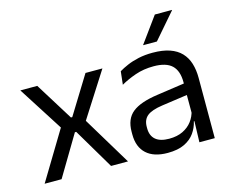

<svg xmlns="http://www.w3.org/2000/svg" viewBox="-98 -822 1170 972"><g transform="rotate(-15 487.5 -336.0)"><path d="M25.3 0 185.6 -265.5V-242.4L28.7 -488.2H117.4L240.7 -289.6H247.7L370.2 -488.2H458.9L302 -242.5V-265.6L462.2 0H373.4L247.7 -212.2H240.7L114.1 0Z M836.4 0 840 -118.6 836.9 -131.1V-286.5L837.3 -314.9Q837.3 -374.3 807.2 -403Q777 -431.7 711.4 -431.7Q659.2 -431.7 615.4 -416.5Q571.6 -401.3 537.4 -381.5L545 -450.4Q564.1 -462 590.4 -473.3Q616.7 -484.7 650.3 -492Q683.9 -499.3 724.3 -499.3Q776.8 -499.3 813.6 -486.6Q850.4 -473.9 873.2 -449.9Q896 -425.8 906.5 -392Q917 -358.1 917 -316.2V0ZM668.4 10.7Q595.9 10.7 557.3 -24.6Q518.6 -60 518.6 -125.7V-140Q518.6 -207.4 560.3 -240.7Q602 -274.1 693.2 -286.9L847.5 -309.2L851.9 -249.8L703 -228.6Q647.2 -220.7 623.2 -201.4Q599.1 -182 599.1 -144.5V-136.6Q599.1 -97.9 622.9 -77.4Q646.7 -56.8 694.1 -56.8Q735.9 -56.8 765.9 -71.4Q795.9 -86 814.4 -110.5Q833 -135.1 839.5 -165.2L852.2 -109.8H836.7Q829.6 -77.8 810.3 -50.3Q791.1 -22.8 756.5 -6.1Q721.9 10.7 668.4 10.7ZM785.8 -683.1H875.7V-681.7L760.5 -548.4H688.8V-549.7Z"/></g></svg>

Font: Anek Tamil Medium
Style: Regular
Weight: 500
Designer: Aadarsh Rajan (Tamil), Yesha Goshar (Latin)
Foundry: Ek Type
Version: Version 1.003